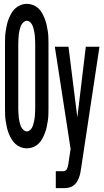

<svg xmlns="http://www.w3.org/2000/svg" viewBox="-20 -763 540 998"><path d="M119 8Q103 8 87.5 2Q72 -4 60 -15Q48 -26 39.5 -40.5Q31 -55 25 -70.5Q19 -86 15.5 -102Q12 -118 9.5 -134.5Q7 -151 6.5 -167.5Q6 -184 6 -200V-535Q6 -551 6.5 -567.5Q7 -584 9.5 -600.5Q12 -617 15.5 -633Q19 -649 25 -664.5Q31 -680 39.5 -694.5Q48 -709 60 -720Q72 -731 87.5 -737Q103 -743 119 -743Q136 -743 151.5 -737Q167 -731 179 -720Q191 -709 199 -694.5Q207 -680 213 -664.5Q219 -649 222.5 -633Q226 -617 228.5 -600.5Q231 -584 231.5 -567.5Q232 -551 232 -535V-200Q232 -184 231.5 -167.5Q231 -151 228.5 -134.5Q226 -118 222.5 -102Q219 -86 213 -70.5Q207 -55 199 -40.5Q191 -26 179 -15Q167 -4 151.5 2Q136 8 119 8ZM119 -80Q128 -80 135 -86Q142 -92 146 -99Q150 -106 152.5 -114.5Q155 -123 157 -131.5Q159 -140 160 -148.5Q161 -157 161.5 -165.5Q162 -174 162.5 -182.5Q163 -191 163 -200V-535Q163 -544 162.5 -552.5Q162 -561 161.5 -569.5Q161 -578 160 -586.5Q159 -595 157 -603.5Q155 -612 152.5 -620.5Q150 -629 146 -636Q142 -643 135 -649Q128 -655 119 -655Q111 -655 104 -649Q97 -643 92.5 -636Q88 -629 85.5 -620.5Q83 -612 81 -603.5Q79 -595 78 -586.5Q77 -578 76.5 -569.5Q76 -561 75.5 -552.5Q75 -544 75 -535V-200Q75 -191 75.5 -182.5Q76 -174 76.5 -165.5Q77 -157 78 -148.5Q79 -140 81 -131.5Q83 -123 85.5 -114.5Q88 -106 92.5 -99Q97 -92 104 -86Q111 -80 119 -80ZM270 215V127H308Q314 127 319.5 124Q325 121 328 115Q331 109 332.5 103Q334 97 335 91L347 11L265 -520H336L382 -153L426 -520H497L402 109Q400 123 397.5 136Q395 149 390 161.5Q385 174 378 185Q371 196 359 203.5Q347 211 334 213Q321 215 308 215Z"/></svg>

Font: Iosevka SS18 Semibold
Style: Regular
Weight: 600
Monospace: yes
Designer: Belleve Invis
Foundry: Belleve Invis
Version: Version 25.1.1; ttfautohint (v1.8.4)